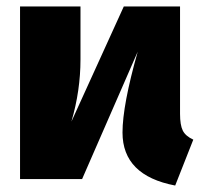

<svg xmlns="http://www.w3.org/2000/svg" viewBox="-20 -554 623 594"><path d="M522 20Q359 -11 359 -144Q359 -228 406 -394L234 0H42V-534H229V-370Q229 -274 201 -178L363 -534H537V-202Q537 -167 545.5 -150Q554 -133 578 -122Z"/></svg>

Font: Trujillo Black
Style: Regular
Weight: 900
Designer: Fira Sans original fonts by bBox Type GmbH, Carrois Corporate GbR, & Edenspiekermann AG / Changes by Cristiano Sobral
Foundry: Fira Sans original fonts by bBox Type GmbH, Carrois Corporate GbR, & Edenspiekermann AG / Changes by Cristiano Sobral
Version: Version 4.301;July 28, 2020;FontCreator 13.0.0.2655 64-bit